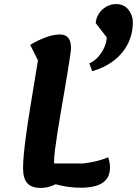

<svg xmlns="http://www.w3.org/2000/svg" viewBox="-20 -895 671 941"><path d="M180 26Q135 26 114 3Q93 -20 93 -71Q93 -99 96.5 -137Q100 -175 108 -234.5Q116 -294 130.5 -382.5Q145 -471 166 -599L128 -675Q168 -699 205.5 -712.5Q243 -726 274 -726Q328 -726 328 -660Q328 -650 323.5 -619.5Q319 -589 312 -545.5Q305 -502 296 -450Q287 -398 278 -345Q269 -292 261.5 -244.5Q254 -197 249.5 -160.5Q245 -124 245 -105Q245 -74 255.5 -52.5Q266 -31 288 -14Q235 26 180 26ZM376 25Q325 25 274.5 13.5Q224 2 181 -21L220 -94H389Q422 -98 451.5 -105Q481 -112 510 -124Q515 -109 517 -98Q519 -87 519 -73Q519 -24 483.5 0.5Q448 25 376 25ZM432 -546 418 -584Q445 -597 464 -619.5Q483 -642 493 -667Q503 -692 503 -712L449 -782Q451 -807 464.5 -828Q478 -849 500.5 -862Q523 -875 549 -875Q588 -875 609.5 -847.5Q631 -820 631 -786Q631 -729 607 -681Q583 -633 538.5 -598.5Q494 -564 432 -546Z"/></svg>

Font: Lemonada Medium
Style: Regular
Weight: 500
Designer: Mohamed Gaber (Arabic), Eduardo Tunni (Latin)
Foundry: Kief Type Foundry
Version: Version 4.004; ttfautohint (v1.8.2)